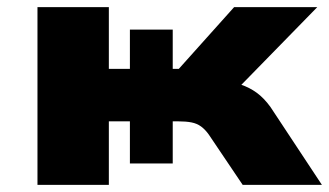

<svg xmlns="http://www.w3.org/2000/svg" viewBox="-20 -518 922 538"><path d="M85 0V-498H285V-325H344V-435H464V-325H481L636 -498H869L613 -236L598 -293Q630 -289 654.5 -281Q679 -273 699.5 -258Q720 -243 738 -218L882 0H660L565 -141Q555 -155 543.5 -163.5Q532 -172 516.5 -175Q501 -178 479 -178H441L464 -199V-60H344V-178H285V0Z"/></svg>

Font: Nunito Sans 10pt Expanded Black
Style: Regular
Weight: 900
Width: 7
Designer: Vernon Adams
Foundry: Vernon Adams
Version: Version 3.101;gftools[0.9.27]